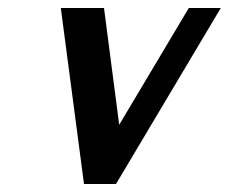

<svg xmlns="http://www.w3.org/2000/svg" viewBox="-20 -460 572 480"><path d="M278 -148 240 -440H132L190 0H270L532 -440H452Z"/></svg>

Font: Pfennig
Style: BoldItalic
Weight: 700
Italic angle: -13°
Version: Version 20100423